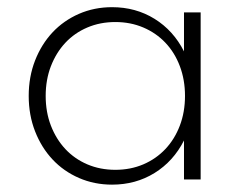

<svg xmlns="http://www.w3.org/2000/svg" viewBox="-20 -500 671 535"><path d="M60 -232.7Q60 -285.9 77.7 -331.4Q95.5 -376.8 126.4 -409.8Q157.3 -442.7 200 -461.4Q242.7 -480 292.3 -480Q358.2 -480 410.7 -447.5Q463.2 -415 492.7 -356.8V-465.5H539.1V0H492.7V-108.6Q463.2 -50.5 410.7 -18Q358.2 14.5 292.3 14.5Q242.7 14.5 200 -4.1Q157.3 -22.7 126.4 -55.7Q95.5 -88.6 77.7 -134.1Q60 -179.5 60 -232.7ZM107.3 -232.7Q107.3 -187.7 121.8 -150Q136.4 -112.3 162 -84.8Q187.7 -57.3 223.4 -42Q259.1 -26.8 301.4 -26.8Q343.6 -26.8 379.3 -42Q415 -57.3 440.9 -84.8Q466.8 -112.3 481.1 -150Q495.5 -187.7 495.5 -232.7Q495.5 -277.7 481.1 -315.7Q466.8 -353.6 440.9 -380.9Q415 -408.2 379.3 -423.4Q343.6 -438.6 301.4 -438.6Q259.1 -438.6 223.4 -423.4Q187.7 -408.2 162 -380.7Q136.4 -353.2 121.8 -315.5Q107.3 -277.7 107.3 -232.7Z"/></svg>

Font: Spartan Light
Style: Regular
Weight: 300
Designer: Matt Bailey, Mirko Velimirovic
Foundry: Matt Bailey
Version: Version 1.005